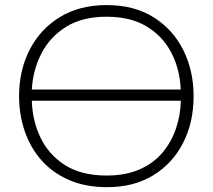

<svg xmlns="http://www.w3.org/2000/svg" viewBox="-20 -746 858 775"><path d="M412.5 9.5Q325 9.5 258.5 -19.5Q192 -48.5 147.2 -99.2Q102.5 -150 79.8 -216.5Q57 -283 57 -357.5Q57 -461.5 99.5 -544.8Q142 -628 221.2 -676.8Q300.5 -725.5 410.5 -725.5Q522 -725.5 600.5 -676Q679 -626.5 720.2 -543.2Q761.5 -460 761.5 -358Q761.5 -252.5 719.2 -169.5Q677 -86.5 598.8 -38.5Q520.5 9.5 412.5 9.5ZM410.5 -678.5Q312 -678.5 246.5 -637.5Q181 -596.5 146.8 -529.5Q112.5 -462.5 108.5 -384.5H709.5Q706 -467.5 671.2 -534Q636.5 -600.5 571.5 -639.5Q506.5 -678.5 410.5 -678.5ZM410.5 -37.5Q487 -37.5 543 -62Q599 -86.5 635.2 -129.2Q671.5 -172 690 -226.2Q708.5 -280.5 710 -339.5H108.5Q110.5 -259.5 143.5 -190.5Q176.5 -121.5 242.5 -79.5Q308.5 -37.5 410.5 -37.5Z"/></svg>

Font: Heraclito ExtraLight
Style: Regular
Weight: 200
Designer: Kostas Bartsokas (font) & Cristiano Sobral (main changes)
Foundry: Kostas Bartsokas (font) & Cristiano Sobral (main changes)
Version: Version 1.00;July 8, 2020;FontCreator 13.0.0.2655 64-bit